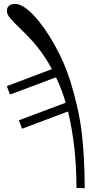

<svg xmlns="http://www.w3.org/2000/svg" viewBox="-20 -743 494 999"><path d="M15.6 -294.9 250 -383.3Q218.3 -442.9 179.9 -491.7Q141.6 -540.5 85 -594.7Q44.9 -632.8 30.3 -651.9Q15.6 -670.9 15.6 -686Q15.6 -703.1 27.1 -712.9Q38.6 -722.7 58.6 -722.7Q99.1 -722.7 155.8 -662.6Q212.4 -602.5 264.6 -508.5Q316.9 -414.6 346.7 -318.4Q390.6 -175.8 405.3 -52.5Q419.9 70.8 420.9 236.8L377.9 234.4Q377.9 20.5 334 -163.1L94.7 -73.2L78.1 -117.2L321.8 -208.5Q304.2 -271.5 271.5 -340.8L32.2 -251Z"/></svg>

Font: Theano Old Style
Style: Regular
Weight: 400
Designer: Alexey Kryukov
Version: Version 2.00